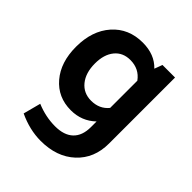

<svg xmlns="http://www.w3.org/2000/svg" viewBox="-199 -624 983 983"><g transform="rotate(45 292.0 -133.0)"><path d="M253 10Q159 10 100.5 -58.5Q42 -127 42 -239Q42 -355 104.5 -425.5Q167 -496 269 -496Q355 -496 405 -443L421 -486H512V-8Q512 99 441.5 164.5Q371 230 255 230Q175 230 94 192L119 97Q186 125 254 125Q319 125 353 92.5Q387 60 387 -2V-43Q332 10 253 10ZM171 -247Q171 -179 204 -138.5Q237 -98 292 -98Q352 -98 387 -141V-338Q351 -388 287 -388Q233 -388 202 -350Q171 -312 171 -247Z"/></g></svg>

Font: Cantarell
Style: Bold
Weight: 700
Designer: Dave Crossland, Nikolaus Waxweiler, Florian Fecher, Jacques Le Bailly, Eben Sorkin, Alexei Vanyashin, Alexios Zavras, Em
Version: Version 0.303